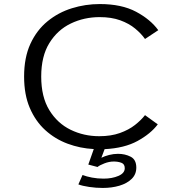

<svg xmlns="http://www.w3.org/2000/svg" viewBox="-20 -726 915 948"><path d="M487.5 202Q454 202 420.2 197Q386.5 192 367 184.5L387.5 138Q406.5 145.5 434 150.8Q461.5 156 491.5 156Q533.5 156 564.8 142.5Q596 129 596 104.5Q596 84 579.5 77.8Q563 71.5 541.5 71.5Q519 71.5 495.2 80.8Q471.5 90 461.5 98.5L416 86.5L443 10Q375.5 6.5 313.8 -16.5Q252 -39.5 203.8 -83.2Q155.5 -127 127.2 -192.8Q99 -258.5 99 -348Q99 -442 130.2 -509.8Q161.5 -577.5 214.8 -621Q268 -664.5 334.8 -685.2Q401.5 -706 473 -706Q580.5 -706 651.8 -668Q723 -630 761.5 -577L696 -533.5Q677.5 -560 647.2 -585Q617 -610 573.5 -625.8Q530 -641.5 472 -641.5Q395.5 -641.5 329.8 -610Q264 -578.5 223.8 -513.5Q183.5 -448.5 183.5 -348Q183.5 -247.5 223.5 -182.2Q263.5 -117 328.8 -85.2Q394 -53.5 470 -53.5Q528 -53.5 572 -69.2Q616 -85 646.5 -109Q677 -133 696 -157.5L759 -112Q724 -65.5 659.2 -30Q594.5 5.5 496.5 10.5L480.5 53Q496 45 518.5 39.2Q541 33.5 562.5 33.5Q597.5 33.5 625.2 47.8Q653 62 653 101.5Q653 135 630.2 157.2Q607.5 179.5 570 190.8Q532.5 202 487.5 202Z"/></svg>

Font: Trispace SemiExpanded Light
Style: Regular
Weight: 300
Width: 6
Designer: Tyler Finck
Foundry: Etcetera Type Company
Version: Version 1.210; ttfautohint (v1.8.3)